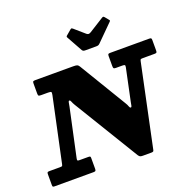

<svg xmlns="http://www.w3.org/2000/svg" viewBox="-217 -1175 1353 1353"><g transform="rotate(-20 459.5 -498.0)"><path d="M476 -837Q479.5 -831.5 484.5 -829Q489.5 -826.5 501 -826.5H579.5Q590.5 -826.5 596 -828.5Q601.5 -830.5 607.5 -836L726.5 -954.5Q733.5 -961 733.8 -964Q734 -967 729 -972.5L707 -999.5Q702.5 -1004.5 699.5 -1005.8Q696.5 -1007 688.5 -1002.5L578.5 -933.5Q568 -927 560.8 -927.2Q553.5 -927.5 546 -933.5L469 -1000.5Q463 -1005 460.5 -1005.5Q458 -1006 450.5 -1000.5L416.5 -971.5Q410.5 -967 409 -963.5Q407.5 -960 410.5 -955ZM149.5 -636.5Q170 -636.5 173.5 -632.2Q177 -628 173.5 -610.5L71 -130Q68.5 -118.5 65.8 -116Q63 -113.5 48 -113.5H-30Q-42.5 -113.5 -45 -109.2Q-47.5 -105 -47.5 -92.5V-15.5Q-47.5 -6 -44.8 -3Q-42 0 -33 0H259.5Q270.5 0 274.5 -3.2Q278.5 -6.5 278.5 -18.5V-100.5Q278.5 -110 274.2 -111.8Q270 -113.5 260.5 -113.5H196Q183 -113.5 181 -116.8Q179 -120 181 -131.5L258.5 -491.5Q262.5 -511 264 -521.8Q265.5 -532.5 272 -532.5Q279 -532.5 283.2 -520.2Q287.5 -508 297.5 -491.5L593.5 -5.5Q599.5 3 605.5 6.5Q611.5 10 626 10H689Q701.5 10 705 6.2Q708.5 2.5 710 -7.5L839 -619.5Q841.5 -632 844.8 -634.2Q848 -636.5 863 -636.5H948.5Q961 -636.5 964.2 -640Q967.5 -643.5 967.5 -656V-733Q967.5 -743.5 964.2 -746.8Q961 -750 950.5 -750H659Q646.5 -750 643 -746.8Q639.5 -743.5 639.5 -731V-657.5Q639.5 -644 643 -640.2Q646.5 -636.5 660 -636.5H706Q722 -636.5 725.5 -633Q729 -629.5 726.5 -616.5L676 -377Q672 -358 670.5 -348.2Q669 -338.5 662.5 -338.5Q655.5 -338.5 651.5 -351Q647.5 -363.5 638 -378.5L425 -731.5Q418 -743.5 409.5 -746.8Q401 -750 380.5 -750H97.5Q84.5 -750 80.2 -747.2Q76 -744.5 76 -731.5V-656.5Q76 -643 80.2 -639.8Q84.5 -636.5 98.5 -636.5Z"/></g></svg>

Font: Besley ExtraBold
Style: Italic
Weight: 800
Italic angle: -13°
Designer: Owen Earl
Foundry: indestructible type*
Version: Version 2.001